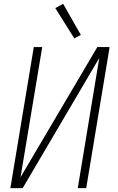

<svg xmlns="http://www.w3.org/2000/svg" viewBox="-20 -980 616 1000"><path d="M34 0H98L497 -678L385 0H429L551 -735H487L87 -57L200 -735H156ZM367 -780 401 -798 309 -960 268 -938Z"/></svg>

Font: Iosevka Sparkle XLtObl
Style: Regular
Weight: 200
Italic angle: -9°
Designer: Belleve Invis
Foundry: Belleve Invis
Version: Version 4.5.0; ttfautohint (v1.8.3)